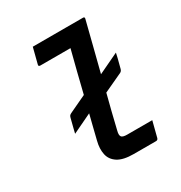

<svg xmlns="http://www.w3.org/2000/svg" viewBox="-175 -877 949 1004"><g transform="rotate(-30 300.0 -375.0)"><path d="M527 -506Q525 -496 520 -475Q515 -454 506 -421Q503 -408 493 -403L379 -350Q366 -300 353.5 -250Q341 -200 329 -149Q322 -123 331 -113Q336 -109 343.5 -107Q351 -105 364 -105H515Q509 -82 503 -58Q497 -34 491 -11Q488 0 477 0H343Q280 0 247.5 -21Q215 -42 207.5 -77.5Q200 -113 211 -156Q220 -193 229 -229Q238 -265 247 -301L130 -245Q133 -259 137 -274Q141 -289 151 -329Q153 -337 156 -341Q159 -345 167 -349L271 -398Q286 -460 301.5 -521.5Q317 -583 333 -645H151Q139 -645 142 -656Q148 -679 154 -703Q160 -727 166 -750H469Q480 -750 477 -739Q458 -665 440 -592.5Q422 -520 403 -447Z"/></g></svg>

Font: Recursive Mn Lnr St SmB
Style: Italic
Weight: 600
Italic angle: -15°
Monospace: yes
Version: Version 1.079;hotconv 1.0.112;makeotfexe 2.5.65598; ttfautoh